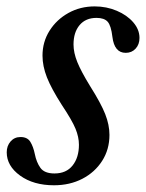

<svg xmlns="http://www.w3.org/2000/svg" viewBox="-44 -554 446 585"><path d="M120.5 10.5Q58 10.5 17.2 -19Q-23.5 -48.5 -23.5 -90Q-23.5 -109.5 -11.8 -123Q0 -136.5 18.5 -136.5Q39.5 -136.5 48.5 -121.8Q57.5 -107 62 -85Q67 -59.5 79.2 -42.5Q91.5 -25.5 122 -25.5Q158 -25.5 177.2 -49.8Q196.5 -74 196.5 -113Q196.5 -136.5 186 -162Q175.5 -187.5 144.5 -234Q112.5 -284 99 -318.2Q85.5 -352.5 85.5 -384.5Q85.5 -426.5 107 -460.5Q128.5 -494.5 164.5 -514.5Q200.5 -534.5 244.5 -534.5Q280.5 -534.5 311.8 -521.2Q343 -508 362 -486Q381 -464 381 -438.5Q381 -418.5 369.2 -405.8Q357.5 -393 339 -393Q304.5 -393 298.5 -441.5Q294.5 -476 284 -487.8Q273.5 -499.5 250 -499.5Q217 -499.5 198.5 -477.5Q180 -455.5 180 -418.5Q180 -393.5 191.5 -365Q203 -336.5 230 -292.5Q263.5 -239.5 276.5 -206.5Q289.5 -173.5 289.5 -143Q289.5 -98.5 267.2 -63.8Q245 -29 206.8 -9.2Q168.5 10.5 120.5 10.5Z"/></svg>

Font: Libre Caslon Condensed Medium Italic
Style: Regular
Weight: 500
Italic angle: -22.583°
Designer: Pablo Impallari, Rodrigo Fuenzalida, Katja Schimmel, Ertekin Erdin
Foundry: Pablo Impallari, Rodrigo Fuenzalida
Version: Version 2.000; ttfautohint (v1.8.4.7-5d5b);gftools[0.9.33]